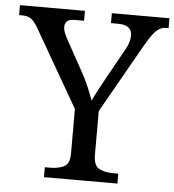

<svg xmlns="http://www.w3.org/2000/svg" viewBox="-57 -762 736 810"><g transform="rotate(5 311.5 -357.0)"><path d="M159 0V-42H182Q215 -42 239.5 -53.5Q264 -65 264 -109V-298L79 -619Q63 -648 48.5 -660Q34 -672 8 -672H-5V-714H270V-672H233Q206 -672 197.5 -662.5Q189 -653 189 -640Q189 -626 195 -612Q201 -598 207 -587L281 -453Q298 -422 310.5 -392Q323 -362 331 -339Q340 -360 357 -391Q374 -422 391 -453L455 -568Q465 -585 469 -600.5Q473 -616 473 -628Q473 -672 413 -672H384V-714H628V-672H616Q595 -672 577 -655.5Q559 -639 533 -594L365 -298V-114Q365 -67 389 -54.5Q413 -42 447 -42H470V0Z"/></g></svg>

Font: Noto Serif Grantha
Style: Regular
Weight: 400
Designer: Monotype Design Team
Foundry: Monotype Imaging Inc.
Version: Version 2.004; ttfautohint (v1.8.4.7-5d5b)